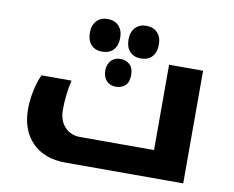

<svg xmlns="http://www.w3.org/2000/svg" viewBox="-72 -738 1012 831"><g transform="rotate(10 433.5 -322.0)"><path d="M264.2 0Q171.9 0 118.4 -53.7Q64.9 -107.4 64.9 -201.2Q64.9 -238.8 73.7 -281.5Q82.5 -324.2 97.2 -354H229Q213.9 -289.1 213.9 -223.1Q213.9 -176.8 239.7 -148.4Q265.6 -120.1 308.1 -120.1H632.8V-495.1H782.2V0ZM421.9 -483.4Q446.3 -483.4 462.6 -468.3Q479 -453.1 479 -422.4Q479 -390.6 462.6 -376Q446.3 -361.3 421.9 -361.3Q396 -361.3 380.6 -377.9Q365.2 -394.5 365.2 -422.4Q365.2 -449.7 380.6 -466.6Q396 -483.4 421.9 -483.4ZM506.8 -644Q538.1 -644 556.2 -625Q574.2 -606 574.2 -572.3Q574.2 -539.1 556.6 -519.8Q539.1 -500.5 506.8 -500.5Q476.6 -500.5 458.7 -519.5Q440.9 -538.6 440.9 -572.3Q440.9 -605.5 459 -624.8Q477.1 -644 506.8 -644ZM336.9 -644Q368.2 -644 386.2 -625Q404.3 -606 404.3 -572.3Q404.3 -539.1 386.7 -519.8Q369.1 -500.5 336.9 -500.5Q306.6 -500.5 288.8 -519.5Q271 -538.6 271 -572.3Q271 -605.5 289.1 -624.8Q307.1 -644 336.9 -644Z"/></g></svg>

Font: Droid Arabic Kufi
Style: Bold
Weight: 700
Designer: Pascal Zoghbi
Foundry: Irfont.ir
Version: Version 1.00 February 28, 2013, initial release